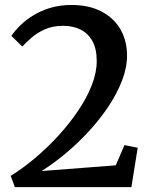

<svg xmlns="http://www.w3.org/2000/svg" viewBox="-20 -772 630 792"><path d="M24 -46.5Q73.5 -77 123.8 -119.2Q174 -161.5 219.8 -211.2Q265.5 -261 301.5 -314Q337.5 -367 358.2 -419.8Q379 -472.5 379 -520Q379 -570.5 361.2 -602.5Q343.5 -634.5 312.2 -650Q281 -665.5 240.5 -665.5Q197.5 -665.5 165.5 -651.2Q133.5 -637 110.5 -617Q87.5 -597 72 -580L27 -624Q41.5 -645.5 64.5 -668Q87.5 -690.5 118.8 -709.5Q150 -728.5 189.2 -740Q228.5 -751.5 275 -751.5Q347 -751.5 398.2 -724.8Q449.5 -698 476.8 -651Q504 -604 504 -542.5Q504 -493 483.5 -439.8Q463 -386.5 427.8 -333.5Q392.5 -280.5 347 -231Q301.5 -181.5 251.2 -139.5Q201 -97.5 151.5 -66.5L457.5 -90L493.5 -173.5L548 -162.5L522 0H41.5Z"/></svg>

Font: Merriweather 24pt SemiBold
Style: Regular
Weight: 600
Designer: Eben Sorkin
Foundry: Eben Sorkin
Version: Version 2.100